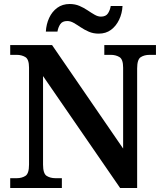

<svg xmlns="http://www.w3.org/2000/svg" viewBox="-20 -939 820 959"><path d="M31 0V-49H64Q89 -49 107 -60.5Q125 -72 125 -117V-601Q125 -643 106.5 -654Q88 -665 64 -665H31V-714H240L595 -197V-601Q595 -643 576.5 -654Q558 -665 534 -665H501V-714H759V-665H727Q701 -665 683 -653.5Q665 -642 665 -597V0H580L195 -559V-117Q195 -72 213 -60.5Q231 -49 257 -49H289V0ZM473 -771Q446 -771 424 -780.5Q402 -790 383.5 -802.5Q365 -815 348.5 -824.5Q332 -834 316 -834Q291 -834 280.5 -817.5Q270 -801 267 -781H209Q211 -818 225.5 -849.5Q240 -881 266 -900Q292 -919 328 -919Q355 -919 377 -909.5Q399 -900 417.5 -887.5Q436 -875 452.5 -865.5Q469 -856 484 -856Q509 -856 519.5 -872.5Q530 -889 533 -909H592Q590 -872 575 -840.5Q560 -809 534.5 -790Q509 -771 473 -771Z"/></svg>

Font: Noto Serif Tibetan SemiBold
Style: Regular
Weight: 600
Designer: Monotype Design Team
Foundry: Monotype Imaging Inc.
Version: Version 2.103; ttfautohint (v1.8.4.7-5d5b)